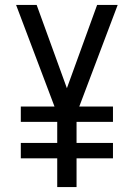

<svg xmlns="http://www.w3.org/2000/svg" viewBox="-20 -755 540 775"><path d="M211 0V-116H64V-178H211V-263H64V-325H200L45 -735H128L250 -399L372 -735H455L300 -325H436V-263H289V-178H436V-116H289V0Z"/></svg>

Font: Iosevka srxl
Style: Regular
Weight: 400
Monospace: yes
Designer: Belleve Invis
Foundry: Belleve Invis
Version: Version 33.0.1; ttfautohint (v1.8.3)